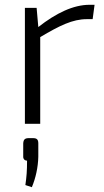

<svg xmlns="http://www.w3.org/2000/svg" viewBox="-20 -517 434 802"><path d="M375 -497H354C286 -497 214 -462 140 -404L133 -484H84V0H148V-362C229 -410 283 -437 343 -437H367ZM100 60C84 60 78 66 77 82V135C76 147 83 154 93 154C93 197 91 221 86 256L113 265C129 227 139 182 140 138V82C140 66 134 60 118 60Z"/></svg>

Font: SnT
Style: Regular
Weight: 300
Designer: Natanael Gama
Version: Version 1.001;PS 001.001;hotconv 1.0.70;makeotf.lib2.5.58329